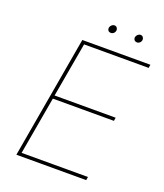

<svg xmlns="http://www.w3.org/2000/svg" viewBox="-151 -932 878 1031"><g transform="rotate(20 288.5 -416.5)"><path d="M66 0H465L468 -19H89L147 -350H496L499 -369H150L205 -681H574L577 -700H188ZM319 -788C331 -788 343 -799 343 -813C343 -823 336 -833 324 -833C311 -833 299 -820 299 -807C299 -796 306 -788 319 -788ZM468 -788C480 -788 492 -799 492 -813C492 -823 485 -833 473 -833C461 -833 448 -820 448 -807C448 -796 456 -788 468 -788Z"/></g></svg>

Font: Fixel Display 20240404 Thin
Style: Italic
Weight: 100
Italic angle: -10°
Designer: AlfaBravo + MacPaw
Foundry: Kyrylo Tkachov, Marchela Mozhyna, Serhii Makarenko, Maria Weinstein, Zakhar Kryvoshyya
Version: Version 1.211;Glyphs 3.2 (3225)